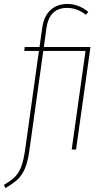

<svg xmlns="http://www.w3.org/2000/svg" viewBox="-59 -757 537 972"><path d="M326 0H304L374 -499H160L90 3Q82 61 67.5 95.5Q53 130 30 151.5Q7 173 -32 195L-39 179Q-5 159 15 140Q35 121 47.5 89Q60 57 68 3L138 -499H64L66 -519H141L155 -617Q163 -675 196.5 -706Q230 -737 283 -737Q338 -737 388 -697L376 -682Q331 -717 281 -717Q190 -717 176 -614L163 -519H399Z"/></svg>

Font: Fira Sans Extra Condensed Thin
Style: Italic
Weight: 250
Width: 3
Italic angle: -8°
Designer: Carrois Corporate & Edenspiekermann AG
Foundry: Carrois Corporate GbR & Edenspiekermann AG
Version: Version 4.203